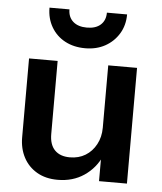

<svg xmlns="http://www.w3.org/2000/svg" viewBox="-53 -787 710 843"><g transform="rotate(5 302.0 -365.0)"><path d="M232 10Q179 10 140.5 -12.5Q102 -35 81.5 -74Q61 -113 61 -162V-510H187V-188Q187 -141 210.5 -117Q234 -93 277 -93Q316 -93 345.5 -111Q375 -129 392.5 -161.5Q410 -194 410 -235L423 -113Q398 -57 348.5 -23.5Q299 10 232 10ZM414 0V-120H410V-510H537V0ZM302 -576Q252 -576 213.5 -596.5Q175 -617 153 -654.5Q131 -692 131 -740H219Q219 -706 241 -686.5Q263 -667 302 -667Q341 -667 362.5 -686.5Q384 -706 384 -740H473Q473 -692 450.5 -655Q428 -618 390 -597Q352 -576 302 -576Z"/></g></svg>

Font: Instrument Sans SemiBold
Style: Regular
Weight: 600
Designer: Rodrigo Fuenzalida
Foundry: fragTYPE
Version: Version 1.000;gftools[0.9.28]